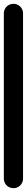

<svg xmlns="http://www.w3.org/2000/svg" viewBox="-20 -980 140 1000"><path d="M0 -50.3H100V-910.3H0ZM50.3 -100Q36.3 -100 24.8 -93.3Q13.3 -86.7 6.7 -75.2Q0 -63.7 0 -50.3Q0 -36.3 6.7 -24.8Q13.3 -13.3 24.8 -6.7Q36.3 0 50.3 0Q63.7 0 75.2 -6.7Q86.7 -13.3 93.3 -24.8Q100 -36.3 100 -50.3Q100 -63.7 93.3 -75.2Q86.7 -86.7 75.2 -93.3Q63.7 -100 50.3 -100ZM50.3 -960Q36.3 -960 24.8 -953.3Q13.3 -946.7 6.7 -935.2Q0 -923.7 0 -910.3Q0 -896.3 6.7 -884.8Q13.3 -873.3 24.8 -866.7Q36.3 -860 50.3 -860Q63.7 -860 75.2 -866.7Q86.7 -873.3 93.3 -884.8Q100 -896.3 100 -910.3Q100 -923.7 93.3 -935.2Q86.7 -946.7 75.2 -953.3Q63.7 -960 50.3 -960Z"/></svg>

Font: Wavefont Thin
Style: Regular
Weight: 100
Monospace: yes
Version: Version 3.005;gftools[0.9.33]